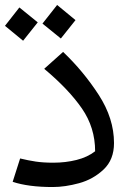

<svg xmlns="http://www.w3.org/2000/svg" viewBox="-26 -739 524 773"><path d="M25 -7 55 -101Q88 -93 118 -88.5Q148 -84 189 -84Q238 -84 282 -95Q326 -106 357 -130Q357 -225 304 -302Q251 -379 152 -462L228 -530Q310 -452 371.5 -357Q433 -262 433 -163Q433 -96 391 -56.5Q349 -17 292.5 -1.5Q236 14 186 14Q88 14 25 -7ZM145 -644 204 -719 278 -658 219 -584ZM-6 -635 52 -709 126 -649 67 -575Z"/></svg>

Font: FiraGO
Style: Italic
Weight: 400
Italic angle: -8°
Designer: bBox Type GmbH
Foundry: bBox Type GmbH
Version: Version 1.001